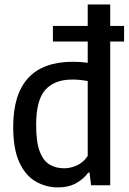

<svg xmlns="http://www.w3.org/2000/svg" viewBox="-20 -828 577 858"><path d="M240 9.5Q185.5 9.5 139.8 -16.8Q94 -43 66.5 -102.5Q39 -162 39 -261Q39 -552 306.5 -552Q323 -552 340 -550.8Q357 -549.5 372 -547.5V-642.5H216.5V-712H372V-808H472.5V-712H534.5V-642.5H472.5V0H387L380 -57H374.5Q354 -28 319.8 -9.2Q285.5 9.5 240 9.5ZM267 -76Q296.5 -76 325 -89.5Q353.5 -103 372 -131V-465.5Q339.5 -472.5 303 -472.5Q223.5 -472.5 182.5 -426.5Q141.5 -380.5 141.5 -270Q141.5 -192.5 157.8 -150.5Q174 -108.5 202.2 -92.2Q230.5 -76 267 -76Z"/></svg>

Font: Encode Sans SemiCondensed SemiCondensed Medium
Style: Regular
Weight: 500
Width: 4
Designer: Multiple Designers
Foundry: Impallari Type
Version: Version 3.000; ttfautohint (v1.8.3) -l 8 -r 50 -G 200 -x 14 